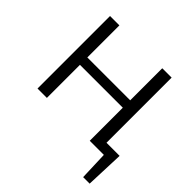

<svg xmlns="http://www.w3.org/2000/svg" viewBox="-211 -847 1232 1232"><g transform="rotate(45 404.5 -231.5)"><path d="M784 -67 774 195H715L708 0H580V-300H191V0H106V-658H191V-367H580V-658H665V-67Z"/></g></svg>

Font: EauTest Medium
Style: Regular
Weight: 500
Designer: Christian Thalmann (Catharsis Fonts)
Version: Version 0.001;PS 000.001;hotconv 1.0.88;makeotf.lib2.5.64775